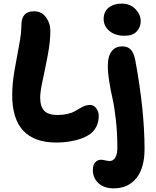

<svg xmlns="http://www.w3.org/2000/svg" viewBox="-20 -781 856 1052"><path d="M662.1 -585Q611.3 -585 579.6 -611.3Q547.9 -637.7 547.9 -676.8Q547.9 -716.8 575.2 -739Q602.5 -761.2 647 -761.2Q693.4 -761.2 722.2 -731.2Q751 -701.2 751 -665Q751 -632.3 729 -608.6Q707 -585 662.1 -585ZM289.1 0Q46.9 0 46.9 -259.8Q46.9 -322.8 59.6 -395.8Q72.3 -468.8 84.7 -533.7Q97.2 -598.6 97.2 -643.1Q97.2 -719.2 166 -719.2Q208 -719.2 231.9 -686.5Q255.9 -653.8 255.9 -612.8Q255.9 -554.2 241.9 -480Q228 -405.8 214.1 -342.5Q200.2 -279.3 200.2 -247.1Q200.2 -197.8 222.2 -174.3Q244.1 -150.9 294.9 -150.9Q324.7 -150.9 348.9 -156.5Q373 -162.1 388.2 -170.4Q403.3 -178.7 416.3 -186.8Q429.2 -194.8 443.1 -200.4Q457 -206.1 472.2 -206.1Q493.2 -206.1 507.1 -188Q521 -169.9 521 -146Q521 -85.9 477.1 -48.8Q443.4 -24.4 393.1 -12.2Q342.8 0 289.1 0ZM603 251Q549.8 251 519.3 222.4Q488.8 193.8 488.8 150.9Q488.8 124 501.2 109.1Q513.7 94.2 534.2 94.2Q542 94.2 556.2 97.7Q570.3 101.1 581.1 101.1Q601.1 101.1 612.1 81.8Q623 62.5 623 28.8Q623 -50.8 615 -123.3Q606.9 -195.8 596.9 -239.3Q586.9 -282.7 578.9 -332.3Q570.8 -381.8 570.8 -421.9Q570.8 -473.1 591.8 -500Q612.8 -526.9 649.9 -526.9Q679.2 -526.9 696 -509.8Q712.9 -492.7 721.2 -451.2Q772 -177.7 772 35.2Q772 140.1 726.8 195.6Q681.6 251 603 251Z"/></svg>

Font: Shantell Sans Bouncy
Style: Bold
Weight: 700
Designer: Stephen Nixon, Anya Danilova, Shantell Martin
Foundry: Arrow Type
Version: Version 1.006;[9816181b4]